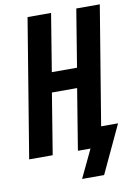

<svg xmlns="http://www.w3.org/2000/svg" viewBox="-96 -795 699 1005"><g transform="rotate(-10 253.5 -293.0)"><path d="M257 149 328 0H261L314 -324H180L127 0H2L123 -735H248L198 -429H332L382 -735H507L403 -105H493L374 149Z"/></g></svg>

Font: Iosevka Extrabold
Style: Italic
Weight: 800
Italic angle: -9°
Monospace: yes
Designer: Belleve Invis
Foundry: Belleve Invis
Version: Version 32.5.0; ttfautohint (v1.8.4)